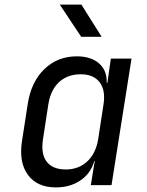

<svg xmlns="http://www.w3.org/2000/svg" viewBox="-20 -805 640 835"><path d="M223 10Q141 10 101 -45Q61 -100 76 -194L101 -355Q116 -450 173.5 -505Q231 -560 314 -560Q376 -560 411 -529Q446 -498 444 -445H447L462 -550H552L465 0H375L392 -105H390Q375 -51 330 -20.5Q285 10 223 10ZM266 -68Q322 -68 359.5 -103Q397 -138 407 -200L430 -350Q440 -412 413.5 -447Q387 -482 331 -482Q274 -482 237 -448Q200 -414 190 -350L167 -200Q157 -136 183 -102Q209 -68 266 -68ZM333 -645 240 -785H334L422 -645Z"/></svg>

Font: NKDuy Mono
Style: Italic
Weight: 400
Italic angle: -9°
Monospace: yes
Designer: NKDuy
Foundry: NKDuy
Version: Version 2.251; ttfautohint (v1.8.4.7-5d5b)